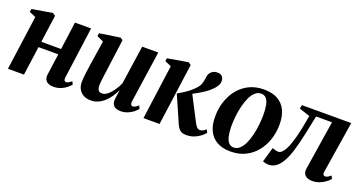

<svg xmlns="http://www.w3.org/2000/svg" viewBox="-36 -1018 2835 1513"><g transform="rotate(20 1381.0 -262.0)"><path d="M483.5 -90Q481.5 -71.5 486.8 -64.5Q492 -57.5 499.5 -57.5Q508.5 -57.5 519.5 -62.8Q530.5 -68 545.5 -82L557.5 -57Q548 -45 529 -29Q510 -13 481.8 -1Q453.5 11 415.5 11Q395 11 377.5 3.5Q360 -4 350.2 -21.2Q340.5 -38.5 344.5 -66.5L369 -242.5H203L169.5 0H35L98 -456.5L43.5 -480.5L48 -506L218.5 -534.5L241 -519L209.5 -289.5H375.5L407 -522.5H542Z M731.5 11.5Q698 11.5 672.5 -1.8Q647 -15 632.2 -40.2Q617.5 -65.5 617 -101Q617 -116.5 619 -138.2Q621 -160 624.2 -184.5Q627.5 -209 631 -232.2Q634.5 -255.5 637 -274L665.5 -457.5L609.5 -483.5L613.5 -508.5L786 -534.5L806.5 -520L775 -284Q772.5 -264 769.2 -240.8Q766 -217.5 763 -195Q760 -172.5 758.2 -154.5Q756.5 -136.5 756.5 -127Q756.5 -107.5 760.5 -95Q764.5 -82.5 773.2 -76.5Q782 -70.5 797 -70.5Q820 -70.5 843.2 -89.2Q866.5 -108 887 -137.8Q907.5 -167.5 922 -199.5L969.5 -525.5H1104.5L1041.5 -91.5Q1039.5 -74 1044.8 -65.8Q1050 -57.5 1059.5 -57.5Q1068.5 -57.5 1080 -63.5Q1091.5 -69.5 1105.5 -83L1117.5 -57.5Q1107 -43 1087.2 -27.2Q1067.5 -11.5 1040.8 -0.5Q1014 10.5 982.5 10.5Q944.5 10.5 927 -6Q909.5 -22.5 908.5 -49Q908.5 -53 909.5 -63.2Q910.5 -73.5 912.2 -86.8Q914 -100 916.2 -114Q918.5 -128 920 -139.5L918.5 -140Q905 -111 886.8 -84Q868.5 -57 845 -35.5Q821.5 -14 793.2 -1.2Q765 11.5 731.5 11.5Z M1171.5 0 1234 -457.5 1179.5 -481 1184 -506 1355.5 -535.5 1378 -519.5 1306.5 0ZM1532 10.5Q1507.5 10.5 1491 2Q1474.5 -6.5 1463.5 -23.5Q1452.5 -40.5 1442.5 -65.5L1352 -272Q1380 -287.5 1403.2 -302.8Q1426.5 -318 1446.2 -334Q1466 -350 1483 -368.5Q1507.5 -393 1515.2 -420.2Q1523 -447.5 1525 -468.5Q1527 -492 1537.2 -507Q1547.5 -522 1562.8 -529.5Q1578 -537 1594.5 -537Q1625.5 -537 1638 -522Q1650.5 -507 1651 -487Q1651 -462 1638.5 -441.8Q1626 -421.5 1607.5 -405Q1593 -389.5 1568.5 -372Q1544 -354.5 1515.2 -337.5Q1486.5 -320.5 1458 -306.2Q1429.5 -292 1405.5 -282L1460 -326L1570.5 -112Q1582.5 -87.5 1594.2 -75.2Q1606 -63 1620.5 -63Q1630.5 -63 1643.5 -68.5Q1656.5 -74 1670 -87.5L1683.5 -62.5Q1672.5 -48.5 1651.5 -31.5Q1630.5 -14.5 1600.2 -2Q1570 10.5 1532 10.5Z M1988 -537Q2058.5 -537 2104.5 -511.2Q2150.5 -485.5 2173.5 -437.2Q2196.5 -389 2197 -321Q2197 -255 2177.8 -194.8Q2158.5 -134.5 2121 -87.8Q2083.5 -41 2029.2 -14Q1975 13 1905.5 13Q1836 13 1790 -13Q1744 -39 1721 -87.2Q1698 -135.5 1698 -201.5Q1697.5 -269.5 1717 -330.2Q1736.5 -391 1774 -437.5Q1811.5 -484 1865.5 -510.5Q1919.5 -537 1988 -537ZM1978 -498.5Q1949.5 -498.5 1927.5 -478.2Q1905.5 -458 1889.8 -423.5Q1874 -389 1863.8 -347Q1853.5 -305 1848.8 -261Q1844 -217 1844 -177.5Q1844.5 -129 1852.2 -94.8Q1860 -60.5 1876 -42.8Q1892 -25 1917.5 -25Q1946 -25 1968 -45.8Q1990 -66.5 2005.8 -101Q2021.5 -135.5 2031.5 -177.5Q2041.5 -219.5 2046.2 -263.5Q2051 -307.5 2051 -347Q2050.5 -395 2043.8 -429Q2037 -463 2021.2 -480.8Q2005.5 -498.5 1978 -498.5Z M2655 -90Q2652 -70.5 2658.8 -64Q2665.5 -57.5 2672.5 -57.5Q2681 -57.5 2692.8 -63Q2704.5 -68.5 2719.5 -82L2731.5 -57Q2720.5 -43.5 2700 -27.8Q2679.5 -12 2651.2 -0.5Q2623 11 2588.5 11Q2549 11 2529 -9Q2509 -29 2514.5 -65.5L2579 -477H2445.5Q2427.5 -387.5 2410.8 -311Q2394 -234.5 2376 -174.5Q2358 -114.5 2335.5 -74Q2311.5 -32 2284 -12Q2256.5 8 2222.5 8Q2207.5 8 2193.2 4.5Q2179 1 2173.5 -2.5L2209.5 -126.5Q2214.5 -125 2222.5 -122Q2230.5 -119 2240.2 -116.5Q2250 -114 2259 -114Q2275.5 -114 2290 -128.5Q2304.5 -143 2316.5 -166.2Q2328.5 -189.5 2338 -217.8Q2347.5 -246 2355 -273.5Q2364.5 -309 2372 -344.8Q2379.5 -380.5 2384.8 -411.2Q2390 -442 2393.5 -462.5L2304 -492L2310 -523H2723.5Z"/></g></svg>

Font: Merriweather 96pt
Style: Bold Italic
Weight: 700
Italic angle: -7.8°
Version: Version 2.101